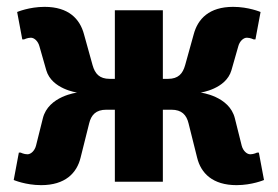

<svg xmlns="http://www.w3.org/2000/svg" viewBox="-20 -530 810 560"><path d="M315 -210V0H455V-210H480C510 -210 524 -195 530 -170L555 -70C566 -25 600 10 670 10C715 10 750 -5 750 -5L735 -85H730C730 -85 720 -80 710 -80C700 -80 689 -90 685 -105L665 -185C649 -250 565 -260 565 -260C565 -260 639 -270 655 -325L675 -395C679 -410 690 -420 700 -420C710 -420 720 -415 720 -415H725L740 -495C740 -495 705 -510 660 -510C590 -510 557 -475 545 -430L520 -340C513 -315 500 -300 470 -300H455V-500H315V-300H300C270 -300 257 -315 250 -340L225 -430C213 -475 180 -510 110 -510C65 -510 30 -495 30 -495L45 -415H50C50 -415 60 -420 70 -420C80 -420 91 -410 95 -395L115 -325C131 -270 205 -260 205 -260C205 -260 121 -250 105 -185L85 -105C81 -90 70 -80 60 -80C50 -80 40 -85 40 -85H35L20 -5C20 -5 55 10 100 10C170 10 204 -25 215 -70L240 -170C246 -195 260 -210 290 -210Z"/></svg>

Font: Scada
Style: Bold
Weight: 700
Designer: Jovanny Lemonad
Foundry: Jovanny Lemonad
Version: Version 3.005